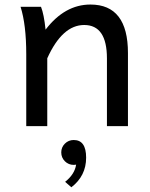

<svg xmlns="http://www.w3.org/2000/svg" viewBox="-20 -542 645 825"><path d="M529.8 0H439.5V-291Q439.5 -434.6 341.8 -434.6Q247.6 -434.6 183.1 -291.5V0H92.8V-309.1Q92.8 -435.5 68.4 -512.7H156.2Q168.9 -481 175.8 -414.6Q258.3 -522.5 368.7 -522.5Q529.8 -522.5 529.8 -314ZM286.6 262.7 259.8 239.3Q300.8 207 307.1 165.5Q302.2 166.5 296.9 166.5Q274.4 166.5 258.8 150.9Q243.2 135.3 243.2 112.8Q243.2 90.8 258.8 75.2Q274.4 59.6 296.9 59.6Q350.1 59.6 350.1 135.3Q350.1 213.9 286.6 262.7Z"/></svg>

Font: Cadman
Style: Regular
Weight: 400
Designer: Paul James MIller
Foundry: High-Logic / Made with FontCreator
Version: Version 2.114;March 28, 2021;FontCreator 13.0.0.2683 64-bit